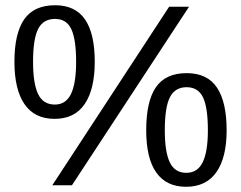

<svg xmlns="http://www.w3.org/2000/svg" viewBox="-20 -714 929 740"><path d="M853.5 -211.9Q853.5 -106.9 814 -50.5Q774.4 5.9 697.3 5.9Q621.1 5.9 582.3 -49.1Q543.5 -104 543.5 -211.9Q543.5 -323.2 580.8 -377.7Q618.2 -432.1 699.2 -432.1Q779.3 -432.1 816.4 -376.2Q853.5 -320.3 853.5 -211.9ZM257.3 0H181.6L631.8 -688H708.5ZM192.4 -693.8Q270 -693.8 307.6 -639.2Q345.2 -584.5 345.2 -476.1Q345.2 -370.1 306.4 -313Q267.6 -255.9 190.4 -255.9Q113.3 -255.9 74.5 -312.5Q35.6 -369.1 35.6 -476.1Q35.6 -585 73.2 -639.4Q110.8 -693.8 192.4 -693.8ZM781.2 -211.9Q781.2 -299.3 762.5 -338.6Q743.7 -377.9 699.2 -377.9Q654.8 -377.9 635 -339.4Q615.2 -300.8 615.2 -211.9Q615.2 -128.4 634.5 -88.1Q653.8 -47.9 698.2 -47.9Q741.2 -47.9 761.2 -88.6Q781.2 -129.4 781.2 -211.9ZM273.4 -476.1Q273.4 -562 254.9 -601.6Q236.3 -641.1 192.4 -641.1Q146.5 -641.1 127 -602.3Q107.4 -563.5 107.4 -476.1Q107.4 -391.6 127 -351.3Q146.5 -311 191.4 -311Q233.9 -311 253.7 -352.1Q273.4 -393.1 273.4 -476.1Z"/></svg>

Font: Liberation Sans
Style: Regular
Weight: 400
Designer: Steve Matteson
Foundry: Ascender Corporation
Version: Version 2.00.1